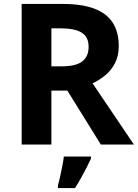

<svg xmlns="http://www.w3.org/2000/svg" viewBox="-20 -734 700 975"><path d="M298 -714Q395 -714 458 -690.5Q521 -667 552 -619.5Q583 -572 583 -500Q583 -451 564.5 -414.5Q546 -378 515.5 -352.5Q485 -327 450 -311L660 0H492L322 -274H241V0H90V-714ZM287 -590H241V-397H290Q365 -397 397.5 -422Q430 -447 430 -496Q430 -530 414.5 -550.5Q399 -571 367.5 -580.5Q336 -590 287 -590ZM442 71Q432 93 419.5 117.5Q407 142 392.5 168Q378 194 361 221H274V208Q280 188 285.5 162Q291 136 296.5 109Q302 82 304 61H442Z"/></svg>

Font: Noto Sans Cham
Style: Bold
Weight: 700
Version: Version 2.002